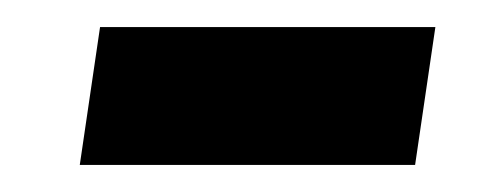

<svg xmlns="http://www.w3.org/2000/svg" viewBox="-20 -364 367 142"><path d="M39 -242 54 -344H302L287 -242Z"/></svg>

Font: Hanken Grotesk ExtraBold
Style: Italic
Weight: 800
Italic angle: -8°
Designer: Alfredo Marco Pradil
Foundry: Hanken Design Co.
Version: Version 3.013